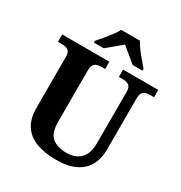

<svg xmlns="http://www.w3.org/2000/svg" viewBox="-212 -1083 1176 1245"><g transform="rotate(30 375.5 -460.5)"><path d="M385.2 10Q303 10 240.8 -12.8Q178.6 -35.6 144.3 -85.9Q110 -136.2 110 -218.2V-599.4Q110 -626 100.9 -638.5Q91.8 -651 76.3 -655.2Q60.8 -659.4 42.4 -659.4H16.2V-714H369.6V-659.4H343.8Q325.6 -659.4 310.3 -655Q295 -650.6 285.9 -637.3Q276.8 -624 276.8 -595.4V-210Q276.8 -126.4 316.1 -94.5Q355.4 -62.6 423.2 -62.6Q465.8 -62.6 497.6 -78.9Q529.4 -95.2 546.9 -128.8Q564.4 -162.4 564.4 -214.2V-599.4Q564.4 -626 555.6 -638.5Q546.8 -651 531.8 -655.2Q516.8 -659.4 498 -659.4H472.2V-714H735.8V-659.4H709.4Q690.6 -659.4 675.1 -655Q659.6 -650.6 650.5 -637.3Q641.4 -624 641.4 -595.4V-212.2Q641.4 -145.2 614.5 -95.4Q587.6 -45.6 531.3 -17.8Q475 10 385.2 10ZM220.8 -784Q236.8 -803 258.9 -829Q281 -855 301.4 -882Q321.8 -909 332.2 -931H473.6Q484.2 -909 504.5 -882Q524.8 -855 547.2 -829Q569.6 -803 585 -784V-771H511.2Q498.4 -782 478.3 -798.2Q458.2 -814.4 437.7 -831.4Q417.2 -848.4 402.2 -861Q387.2 -848.4 366.9 -831.4Q346.6 -814.4 327.3 -798.2Q308 -782 294.2 -771H220.8Z"/></g></svg>

Font: Noto Serif Hentaigana ExtraLight
Style: Regular
Weight: 200
Designer: Kazuhiro Yamada
Foundry: nipponia
Version: Version 1.000